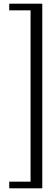

<svg xmlns="http://www.w3.org/2000/svg" viewBox="-20 -820 305 1040"><path d="M209 200V-800H30V-764H145.5V164H30V200Z"/></svg>

Font: Big Shoulders Stencil Text Light
Style: Regular
Weight: 300
Designer: Patric King
Foundry: XO Type Co
Version: Version 1.000